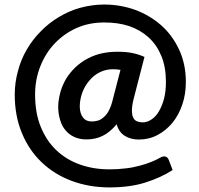

<svg xmlns="http://www.w3.org/2000/svg" viewBox="-20 -711 883 852"><path d="M478 -259.8 514.6 -400.9Q498.5 -403.8 481.4 -403.8Q450.2 -403.8 423.3 -390.6Q397 -377.9 377 -354Q356.9 -331.1 345.7 -301.3Q334 -269 334 -239.3Q334 -208 348.1 -189.9Q361.3 -171.9 388.2 -171.9Q400.4 -171.9 414.6 -175.8Q426.8 -179.2 439.5 -190.4Q452.6 -201.2 461.4 -217.3Q472.2 -237.3 478 -259.8ZM621.1 -458.5 573.2 -272.9Q564.9 -239.3 565.4 -221.2Q565.4 -200.2 571.3 -189Q577.1 -176.8 588.4 -172.4Q599.6 -168 613.3 -168Q633.8 -168 653.3 -181.6Q671.9 -193.8 686 -218.3Q700.7 -244.1 708.5 -275.4Q716.3 -307.1 716.3 -347.7Q716.3 -413.1 696.3 -461.9Q675.8 -511.7 639.6 -544.9Q603 -578.1 553.2 -595.2Q504.9 -611.3 442.4 -611.3Q375.5 -611.3 320.3 -586.9Q266.1 -563 223.6 -519Q183.1 -477.1 159.2 -417.5Q135.7 -358.9 135.7 -291.5Q135.7 -209 161.1 -147.5Q187 -84.5 231 -43.5Q274.9 -2 335.9 19.5Q395.5 40.5 465.8 40.5Q504.4 40.5 538.1 36.1Q566.9 33.2 599.6 24.4Q623.5 18.6 650.4 7.8Q668.9 1 691.4 -11.7Q704.1 -19 714.4 -16.1Q724.6 -13.2 729 -1L746.1 43.5Q694.3 77.1 624.5 99.1Q556.6 120.6 465.8 120.6Q376 120.6 298.3 91.8Q222.2 63.5 165.5 9.8Q108.9 -43.9 77.6 -119.6Q45.4 -195.8 45.4 -291.5Q45.4 -344.2 59.6 -395.5Q72.8 -446.8 98.6 -490.7Q124 -534.7 160.2 -571.3Q196.8 -608.9 240.2 -634.8Q286.1 -662.6 335.4 -676.3Q389.6 -690.9 442.4 -690.9Q513.7 -690.9 579.1 -667.5Q644 -643.6 694.3 -599.6Q743.7 -556.6 774.4 -491.7Q804.7 -427.2 804.7 -347.7Q804.7 -292.5 789.1 -247.6Q773.4 -200.7 745.1 -166Q716.3 -131.3 678.7 -111.8Q641.6 -91.8 595.2 -91.8Q560.5 -91.8 534.2 -107.9Q507.3 -124.5 497.6 -159.7Q468.8 -124.5 435.1 -107.9Q403.3 -92.3 363.3 -92.3Q333 -92.3 309.1 -103.5Q285.6 -114.3 270 -133.8Q253.9 -152.8 246.6 -179.7Q238.3 -207 238.3 -236.3Q238.3 -263.2 246.1 -294.4Q251.5 -319.3 267.6 -351.1Q279.8 -375 304.2 -401.9Q326.2 -425.3 355 -443.4Q385.7 -461.9 420.9 -471.7Q458.5 -481.4 501.5 -481.4Q540 -481.4 567.9 -475.6Q594.2 -470.2 621.1 -458.5Z"/></svg>

Font: Lato-SemiBold
Style: Bold
Weight: 500
Designer: Lukasz Dziedzic with Adam Twardoch and Botio Nikoltchev
Foundry: tyPoland Lukasz Dziedzic
Version: ""